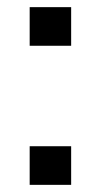

<svg xmlns="http://www.w3.org/2000/svg" viewBox="-20 -517 282 537"><path d="M63 -389V-497H179V-389ZM63 0V-108H179V0Z"/></svg>

Font: Nunito Sans 7pt Condensed Medium
Style: Regular
Weight: 500
Width: 3
Designer: Vernon Adams
Foundry: Vernon Adams
Version: Version 3.101;gftools[0.9.27]